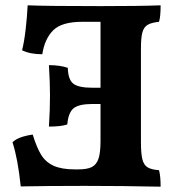

<svg xmlns="http://www.w3.org/2000/svg" viewBox="-20 -699 666 722"><path d="M578 -59Q584 -37 584 3Q443 0 298 0Q158 0 58 2Q47 -103 27 -164Q48 -185 103 -193Q118 -144 135 -116.5Q152 -89 182 -75.5Q212 -62 262 -62H274Q308 -62 325.5 -71Q343 -80 350.5 -102.5Q358 -125 358 -168V-308H329Q277 -308 257 -292Q237 -276 233 -231Q210 -223 164 -223Q168 -285 168 -340Q168 -388 164 -454Q205 -454 235 -444Q236 -400 255.5 -384.5Q275 -369 329 -369H358V-617H289Q212 -617 180 -585Q148 -553 139 -495Q93 -495 63 -510Q71 -541 76.5 -589Q82 -637 84 -679Q154 -676 359 -676Q506 -676 584 -679Q584 -636 578 -617Q549 -614 535 -605.5Q521 -597 515.5 -577.5Q510 -558 510 -517V-165Q510 -121 515.5 -99.5Q521 -78 535.5 -69.5Q550 -61 578 -59Z"/></svg>

Font: Vollkorn SC
Style: Bold
Weight: 700
Designer: Friedrich Althausen
Foundry: Friedrich Althausen
Version: Version 4.015